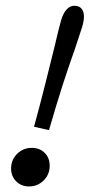

<svg xmlns="http://www.w3.org/2000/svg" viewBox="-20 -651 318 682"><path d="M19.4 -52.4Q19.4 -83.1 40.7 -104.4Q62.1 -125.8 92.7 -125.8Q121 -125.8 138.7 -108.1Q156.5 -90.3 156.5 -62.1Q156.5 -31.5 135.1 -10.1Q113.7 11.3 83.1 11.3Q55.6 11.3 37.5 -6.9Q19.4 -25 19.4 -52.4ZM175 -490.3Q187.9 -546.8 196.8 -578.2Q204 -603.2 216.1 -616.9Q228.2 -630.6 244.4 -630.6Q260.5 -630.6 269.4 -620.6Q278.2 -610.5 278.2 -591.9Q278.2 -576.6 271.4 -554Q264.5 -531.5 246.8 -479Q224.2 -416.1 202.4 -348.4Q180.6 -280.6 154 -188.7L100.8 -200.8Q119.4 -267.7 139.5 -347.6Q159.7 -427.4 175 -490.3Z"/></svg>

Font: Playfair Micro SmCond SmLight
Style: Italic
Weight: 360
Width: 4
Italic angle: -15.6°
Designer: Claus Eggers Sørensen
Foundry: Claus Eggers Sørensen
Version: Version 2.203;Glyphs 3.3 (3326)